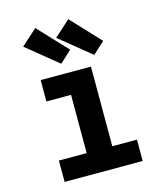

<svg xmlns="http://www.w3.org/2000/svg" viewBox="-115 -866 830 955"><g transform="rotate(-15 300.0 -388.5)"><path d="M99 0V-110H242V-410H115V-520H374V-110H501V0ZM405 -572 244 -703 326 -777 466 -628ZM235 -572 74 -703 156 -777 296 -628Z"/></g></svg>

Font: Iosevka Custom XBdEx
Style: Regular
Weight: 800
Width: 7
Monospace: yes
Designer: Belleve Invis
Foundry: Belleve Invis
Version: Version 11.2.4; ttfautohint (v1.8.4)